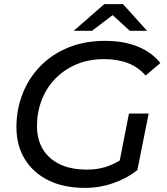

<svg xmlns="http://www.w3.org/2000/svg" viewBox="-20 -907 812 935"><path d="M394 8Q290 8 215.5 -29Q141 -66 100.5 -132.5Q60 -199 60 -287Q60 -374 90 -450.5Q120 -527 176.5 -585Q233 -643 312.5 -675.5Q392 -708 491 -708Q583 -708 651.5 -680Q720 -652 761 -600L689 -539Q654 -580 603.5 -599.5Q553 -619 487 -619Q412 -619 352 -593.5Q292 -568 249 -523.5Q206 -479 183 -419.5Q160 -360 160 -293Q160 -230 187.5 -182.5Q215 -135 269.5 -108Q324 -81 405 -81Q464 -81 514.5 -101Q565 -121 610 -159L649 -79Q598 -38 531.5 -15Q465 8 394 8ZM557 -94 608 -354H704L649 -79ZM339 -757 488 -887H579L696 -757H612L492 -867H573L428 -757Z"/></svg>

Font: Montserrat Thin Medium
Style: Italic
Weight: 500
Italic angle: -11.3°
Version: Version 9.000